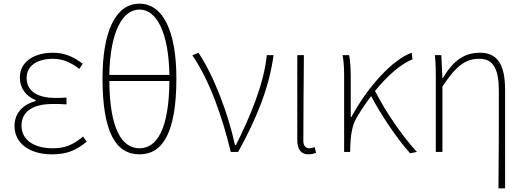

<svg xmlns="http://www.w3.org/2000/svg" viewBox="-20 -827 2864 1045"><path d="M263 13C342 13 392 -7 452 -56L432 -84C376 -37 332 -20 267 -20C163 -20 97 -67 97 -143C97 -217 155 -261 266 -261C291 -261 311 -261 342 -259V-296C315 -294 302 -294 282 -294C170 -294 125 -341 125 -403C125 -474 190 -507 267 -507C322 -507 366 -487 412 -452L430 -480C384 -516 333 -540 269 -540C169 -540 88 -494 88 -405C88 -350 119 -304 174 -282V-277C116 -262 59 -220 59 -141C59 -51 136 13 263 13Z M739 13C867 13 940 -108 940 -400C940 -658 867 -807 739 -807C610 -807 538 -658 538 -400C538 -108 610 13 739 13ZM739 -20C645 -20 577 -122 575 -386H902C900 -122 833 -20 739 -20ZM575 -419C579 -652 646 -775 739 -775C832 -775 898 -652 902 -419Z M1236 0H1276C1375 -179 1444 -345 1469 -527H1432C1417 -368 1338 -185 1264 -37H1259C1223 -204 1146 -412 1060 -540L1027 -526C1122 -387 1190 -191 1236 0Z M1659 13C1677 13 1690 9 1700 4L1693 -26C1680 -22 1672 -20 1662 -20C1645 -20 1631 -33 1631 -59C1631 -217 1633 -368 1634 -527H1598V-66C1598 -10 1621 13 1659 13Z M2212 7 2249 0C2162 -95 2074 -228 2021 -332C2092 -419 2164 -480 2225 -504L2221 -540C2116 -503 1981 -354 1893 -191H1889V-409C1889 -453 1886 -503 1880 -527H1844C1853 -486 1853 -438 1853 -396V0H1886V-24C1888 -85 1895 -144 1922 -188C1947 -230 1973 -269 2000 -304C2053 -203 2142 -70 2212 7Z M2693 198H2729V-339C2729 -475 2687 -540 2593 -540C2512 -540 2450 -503 2390 -401H2388L2382 -527H2347C2352 -474 2352 -438 2352 -396V0H2388V-356C2466 -474 2516 -507 2590 -507C2665 -507 2695 -450 2695 -334C2695 -158 2695 21 2693 198Z"/></svg>

Font: Noto Sans JP Thin
Style: Regular
Weight: 100
Designer: Ryoko NISHIZUKA 西塚涼子 (kana, bopomofo & ideographs); Paul D. Hunt (Latin, Greek & Cyrillic); Sandoll Communications 산돌커뮤니
Foundry: Adobe
Version: Version 2.004;hotconv 1.0.118;makeotfexe 2.5.65603